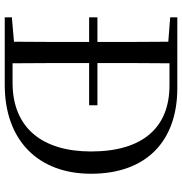

<svg xmlns="http://www.w3.org/2000/svg" viewBox="1 -769 768 810"><g transform="rotate(90 385.0 -364.0)"><path d="M424 -356V-391H246C246 -497 246 -597 247 -695H340C520 -695 619 -580 619 -364C619 -159 520 -33 329 -33H247C246 -133 246 -236 246 -356ZM53 -698 156 -690C157 -593 157 -494 157 -391H53V-356H157C157 -238 157 -137 156 -39L53 -30V0H338C571 0 713 -140 713 -364C713 -596 577 -728 352 -728H53Z"/></g></svg>

Font: Harano Aji Mincho
Style: Regular
Weight: 400
Foundry: Masamichi Hosoda
Version: HaranoAjiMincho-Regular version 20230610;ttx 4.39.4